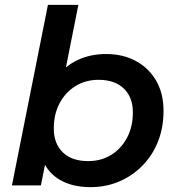

<svg xmlns="http://www.w3.org/2000/svg" viewBox="-20 -762 726 789"><path d="M29 0 177 -742H302L236 -410L197 -271L177 -145L148 0ZM352 7Q286 7 238 -16.5Q190 -40 164 -86Q138 -132 138 -200Q138 -275 156.5 -337.5Q175 -400 211.5 -445.5Q248 -491 299.5 -515.5Q351 -540 417 -540Q483 -540 536 -512.5Q589 -485 620.5 -432.5Q652 -380 652 -306Q652 -238 629.5 -181Q607 -124 566 -82Q525 -40 470.5 -16.5Q416 7 352 7ZM342 -100Q396 -100 437 -125.5Q478 -151 502 -196Q526 -241 526 -300Q526 -362 489 -398Q452 -434 385 -434Q332 -434 290.5 -408.5Q249 -383 225 -338Q201 -293 201 -234Q201 -172 238 -136Q275 -100 342 -100Z"/></svg>

Font: MOST Montserrat SemiBold
Style: Italic
Weight: 600
Italic angle: -11.3°
Designer: Julieta Ulanovsky
Foundry: Julieta Ulanovsky
Version: Version 8.000;March 11, 2024;FontCreator 15.0.0.2926 64-bit